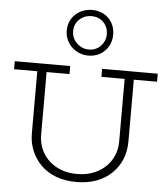

<svg xmlns="http://www.w3.org/2000/svg" viewBox="-66 -1096 1020 1169"><g transform="rotate(5 444.0 -512.0)"><path d="M444 14Q375 14 320.5 -6.5Q266 -27 228 -64.5Q190 -102 169.5 -151Q149 -200 149 -258V-660H206V-256Q206 -193 235.5 -143Q265 -93 319 -64Q373 -35 444 -35Q515 -35 569 -64Q623 -93 653 -142.5Q683 -192 683 -255V-660H739V-258Q739 -200 719 -151Q699 -102 660.5 -64.5Q622 -27 567.5 -6.5Q513 14 444 14ZM7 -637V-686H346V-637ZM541 -637V-686H881V-637ZM449 -759Q411 -759 378 -777.5Q345 -796 325.5 -828Q306 -860 306 -899Q306 -941 325.5 -972Q345 -1003 378 -1020.5Q411 -1038 449 -1038Q490 -1038 521.5 -1020.5Q553 -1003 571.5 -971.5Q590 -940 590 -899Q590 -859 571.5 -827Q553 -795 521.5 -777Q490 -759 449 -759ZM449 -796Q494 -796 522.5 -826.5Q551 -857 551 -899Q551 -942 522.5 -971Q494 -1000 449 -1000Q406 -1000 375.5 -971.5Q345 -943 345 -899Q345 -871 359 -848Q373 -825 397 -810.5Q421 -796 449 -796Z"/></g></svg>

Font: BioRhyme ExtraBold Light
Style: Regular
Weight: 300
Version: Version 1.600;gftools[0.9.33]